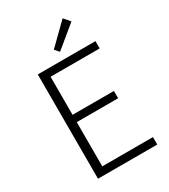

<svg xmlns="http://www.w3.org/2000/svg" viewBox="-226 -1055 1025 1162"><g transform="rotate(-30 286.5 -474.0)"><path d="M291 -780 443 -905 406 -948 265 -810ZM106 0H520V-52H166V-361H455V-412H166V-678H509V-729H106Z"/></g></svg>

Font: Spoqa Han Sans Neo Light
Style: Regular
Weight: 300
Designer: [Spoqa Han Sans Neo] Dong-huui Kim ___ Younghwa Kang ___ Yujin Lee ___ [Noto Sans] Ryoko NISHIZUKA ____ (kana & ideograp
Foundry: Spoqa (http://www.spoqa-han-sans.com)
Version: Version 1.100;hotconv 1.0.109;makeotfexe 2.5.65596